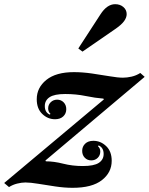

<svg xmlns="http://www.w3.org/2000/svg" viewBox="-93 -883 711 917"><path d="M-50 10.5 -73 -9 403 -408 401 -412Q362 -415 316 -424.5Q270 -434 218.5 -434Q166.5 -434 143.8 -418.8Q121 -403.5 121 -376.5Q121 -346 145 -335.5L148 -339.5Q143.5 -343 140.2 -349.8Q137 -356.5 137 -365Q137 -383 149.5 -395Q162 -407 180 -407Q198.5 -407 211 -394.2Q223.5 -381.5 223.5 -361.5Q223.5 -340.5 209 -327Q194.5 -313.5 170 -313.5Q135 -313.5 108.8 -338.8Q82.5 -364 82.5 -409Q82.5 -464.5 128.5 -501.5Q174.5 -538.5 260 -538.5Q301 -538.5 346 -532Q391 -525.5 430.5 -518.8Q470 -512 494 -512Q513.5 -512 535.5 -517Q557.5 -522 577 -534.5L598 -516L124 -116.5L126 -112.5Q164.5 -112.5 208.8 -101.2Q253 -90 302 -90Q356 -90 379 -105.2Q402 -120.5 402 -147.5Q402 -178 378 -188.5L375 -184.5Q386 -175 386 -159Q386 -141.5 373.8 -129.2Q361.5 -117 343 -117Q324 -117 311.8 -129.8Q299.5 -142.5 299.5 -162.5Q299.5 -183 313.8 -196.8Q328 -210.5 353 -210.5Q387.5 -210.5 414 -185.2Q440.5 -160 440.5 -115Q440.5 -59 393.5 -22.5Q346.5 14 254 14Q215 14 171.5 7.5Q128 1 90 -5.2Q52 -11.5 28.5 -11.5Q10.5 -11.5 -10.8 -6.2Q-32 -1 -50 10.5ZM301 -636.5 281 -651.5 386.5 -814Q418 -863 457 -863Q480.5 -863 496.2 -849.5Q512 -836 512 -815.5Q512 -799 499.5 -781.8Q487 -764.5 455.5 -743Z"/></svg>

Font: Libre Caslon Text SemiBold Italic
Style: Regular
Weight: 600
Italic angle: -22.583°
Designer: Pablo Impallari, Rodrigo Fuenzalida, Katja Schimmel
Foundry: Pablo Impallari, Rodrigo Fuenzalida
Version: Version 2.000